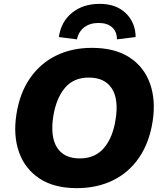

<svg xmlns="http://www.w3.org/2000/svg" viewBox="-20 -964 844 995"><path d="M65 -371Q82 -481 135 -558Q188 -635 270 -675.5Q352 -716 456 -716Q575 -716 651 -666.5Q727 -617 757.5 -530.5Q788 -444 771 -335Q754 -225 701 -147.5Q648 -70 565.5 -29.5Q483 11 378 11Q260 11 184.5 -39Q109 -89 78.5 -175.5Q48 -262 65 -371ZM256 -361Q240 -256 275.5 -199.5Q311 -143 394 -143Q473 -143 519 -197.5Q565 -252 579 -345Q596 -449 559.5 -505.5Q523 -562 440 -562Q361 -562 316 -508Q271 -454 256 -361ZM379 -760 285 -772Q296 -851 353 -897.5Q410 -944 497 -944Q582 -944 632 -895.5Q682 -847 683 -772L586 -760Q586 -800 561 -822.5Q536 -845 491 -845Q446 -845 416.5 -822.5Q387 -800 379 -760Z"/></svg>

Font: Mulish Black
Style: Italic
Weight: 900
Italic angle: -9°
Designer: Vernon Adams
Foundry: Vernon Adams
Version: Version 3.603; ttfautohint (v1.8.3)